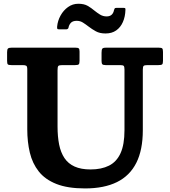

<svg xmlns="http://www.w3.org/2000/svg" viewBox="-20 -1010 928 1047"><path d="M634.8 -655Q650 -655 654.4 -650.9Q658.8 -646.7 658.8 -631V-300Q658.8 -221.5 637.3 -174.5Q615.8 -127.5 574.5 -106.8Q533.3 -86 473.8 -86Q421.8 -86 386.9 -101.8Q352 -117.5 331.6 -147.9Q311.3 -178.3 302.5 -221.6Q293.8 -265 293.8 -320V-627.2Q293.8 -645.5 298 -650.2Q302.3 -655 320.3 -655H389.5Q404.8 -655 409.3 -659.1Q413.8 -663.2 413.8 -678.5V-728.7Q413.8 -742.5 409.3 -746.2Q404.8 -750 391.8 -750H42.7Q28.5 -750 23.6 -745.4Q18.7 -740.7 18.7 -725.5V-678.5Q18.7 -663 22.7 -659Q26.7 -655 42.3 -655H102.7Q117.5 -655 123.1 -651.5Q128.7 -648 128.7 -632V-305Q128.7 -236.5 142.7 -177.6Q156.7 -118.8 191.4 -75Q226 -31.2 287.4 -6.9Q348.8 17.5 443.8 17.5Q547.8 17.5 617.9 -17.1Q688 -51.7 723.4 -122.1Q758.8 -192.5 758.8 -300V-630Q758.8 -647 763.6 -651Q768.5 -655 785.3 -655H844Q859.5 -655 864.1 -658.9Q868.8 -662.7 868.8 -678V-726.7Q868.8 -742 864.5 -746Q860.3 -750 845.8 -750H557.8Q541.8 -750 537.8 -744.4Q533.8 -738.7 533.8 -722V-677.5Q533.8 -664 538.1 -659.5Q542.5 -655 556.3 -655ZM555.5 -827.5Q590 -827.5 613.6 -844.1Q637.3 -860.7 650.1 -889.9Q663 -919 664 -956Q664.5 -962 663 -964.5Q661.5 -967 654.5 -967H614.3Q607.3 -967 605.6 -964.2Q604 -961.5 602 -956Q595.3 -920.5 561.5 -920.5Q541.5 -920.5 525.4 -930.5Q509.3 -940.5 494.5 -952.5Q478 -966.5 458.3 -978Q438.5 -989.5 407 -989.5Q376 -989.5 351 -971.6Q326 -953.8 310.3 -925.4Q294.5 -897 291.5 -865Q291 -857.5 292.3 -853.8Q293.5 -850 302 -850H340.5Q349.3 -850 353 -857Q356 -874.5 366.4 -885.5Q376.8 -896.5 398.5 -896.5Q417.3 -896.5 432.5 -886.7Q447.8 -877 464 -864.5Q481.5 -851 502.8 -839.2Q524 -827.5 555.5 -827.5Z"/></svg>

Font: Besley
Style: Regular
Weight: 400
Designer: Owen Earl
Foundry: indestructible type*
Version: Version 4.000